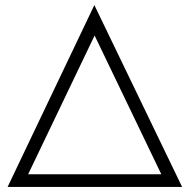

<svg xmlns="http://www.w3.org/2000/svg" viewBox="-20 -737 747 757"><path d="M10 0 352 -717 698 0ZM91 -50H616L353 -597Z"/></svg>

Font: Lexend ExtraLight
Style: Regular
Weight: 200
Designer: Bonnie Shaver-Troup, Thomas Jockin
Foundry: Lexend
Version: Version 1.007; ttfautohint (v1.8.3)